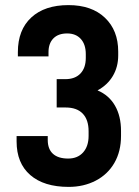

<svg xmlns="http://www.w3.org/2000/svg" viewBox="-20 -721 544 752"><path d="M45 -167V-188H167V-173Q167 -137 187.5 -118.5Q208 -100 247 -100Q284 -100 305.5 -124Q327 -148 327 -189V-207Q327 -252 304 -276Q281 -300 237 -300H202V-411H236Q274 -411 295 -433Q316 -455 316 -494V-509Q316 -547 296.5 -568.5Q277 -590 243 -590Q208 -590 189 -570.5Q170 -551 170 -517V-500H50V-517Q50 -604 102.5 -652.5Q155 -701 248 -701Q339 -701 391 -651.5Q443 -602 443 -519V-504Q443 -459 422 -423.5Q401 -388 362 -367Q407 -348 430.5 -307Q454 -266 454 -208V-189Q454 -128 428 -83Q402 -38 355 -13.5Q308 11 249 11Q152 11 98.5 -35.5Q45 -82 45 -167Z"/></svg>

Font: D-DIN
Style: DIN-Bold
Weight: 700
Designer: Charles Nix
Foundry: Datto Inc.
Version: Version 1.00